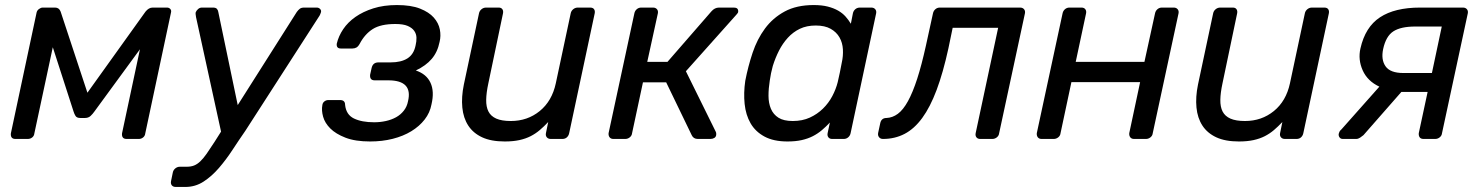

<svg xmlns="http://www.w3.org/2000/svg" viewBox="-20 -550 5855 760"><path d="M23 -22 125 -501Q127 -509 134.5 -514.5Q142 -520 149 -520H198Q214 -520 220 -504L326 -183L556 -504Q569 -520 584 -520H641Q649 -520 654 -514.5Q659 -509 657 -501L555 -22Q554 -12 546.5 -6Q539 0 530 0H481Q461 0 463 -22L534 -355L354 -109Q347 -99 338.5 -91Q330 -83 316 -83H298Q284 -83 279 -91Q274 -99 271 -109L189 -363L116 -22Q115 -12 107.5 -6Q100 0 90 0H41Q21 0 23 -22Z M657 167 664 133Q666 123 674 116.5Q682 110 692 110H719Q736 110 748.5 105Q761 100 773 88.5Q785 77 798 58.5Q811 40 829 12L855 -29L756 -482Q753 -497 755 -502Q758 -509 764.5 -514.5Q771 -520 779 -520H823Q834 -520 838.5 -515Q843 -510 844 -503L921 -134L1155 -503Q1161 -511 1167 -515.5Q1173 -520 1184 -520H1234Q1242 -520 1247.5 -514Q1253 -508 1250 -500Q1249 -498 1247.5 -493.5Q1246 -489 1241 -482L951 -32Q926 4 900.5 43Q875 82 846.5 115Q818 148 785.5 169Q753 190 714 190H676Q665 190 660 183.5Q655 177 657 167Z M1256 -134Q1257 -143 1264 -148.5Q1271 -154 1280 -154H1326Q1346 -154 1346 -135Q1350 -96 1381 -81Q1412 -66 1461 -66Q1485 -66 1507.5 -71Q1530 -76 1548 -86Q1566 -96 1578.5 -112Q1591 -128 1595 -149Q1615 -232 1517 -232H1463Q1443 -232 1445 -254L1451 -281Q1456 -303 1478 -303H1526Q1568 -303 1593 -319Q1618 -335 1625 -370Q1629 -386 1628.5 -401Q1628 -416 1619.5 -428Q1611 -440 1593.5 -447.5Q1576 -455 1545 -455Q1487 -455 1455.5 -435Q1424 -415 1404 -377Q1398 -366 1391 -362Q1384 -358 1375 -358H1329Q1311 -358 1313 -377Q1320 -407 1338.5 -434.5Q1357 -462 1387 -483Q1417 -504 1458 -517Q1499 -530 1551 -530Q1607 -530 1642.5 -516Q1678 -502 1697 -480.5Q1716 -459 1721 -433.5Q1726 -408 1720 -384Q1712 -344 1689 -317Q1666 -290 1626 -271Q1668 -257 1684 -222.5Q1700 -188 1688 -137Q1682 -104 1661 -77Q1640 -50 1608 -30.5Q1576 -11 1534.5 -0.5Q1493 10 1445 10Q1386 10 1347.5 -5Q1309 -20 1287.5 -41.5Q1266 -63 1259 -88Q1252 -113 1256 -134Z M1816 -215 1876 -497Q1878 -507 1886 -513.5Q1894 -520 1904 -520H1954Q1964 -520 1968.5 -513.5Q1973 -507 1971 -497L1913 -220Q1905 -183 1904.5 -155Q1904 -127 1913.5 -108.5Q1923 -90 1944.5 -80.5Q1966 -71 2002 -71Q2068 -71 2116.5 -110.5Q2165 -150 2180 -220L2239 -497Q2241 -507 2249 -513.5Q2257 -520 2267 -520H2316Q2327 -520 2331.5 -513.5Q2336 -507 2334 -497L2233 -23Q2231 -13 2224 -6.5Q2217 0 2206 0H2160Q2150 0 2144.5 -6.5Q2139 -13 2141 -23L2150 -67Q2133 -49 2116.5 -35Q2100 -21 2080.5 -11Q2061 -1 2036 4.5Q2011 10 1978 10Q1924 10 1888.5 -6.5Q1853 -23 1833.5 -53Q1814 -83 1810 -124.5Q1806 -166 1816 -215Z M2389 -23 2491 -497Q2493 -507 2500.5 -513.5Q2508 -520 2518 -520H2565Q2575 -520 2580.5 -513.5Q2586 -507 2584 -497L2542 -305H2622L2796 -505Q2809 -520 2826 -520H2885Q2903 -520 2902 -504Q2902 -499 2895 -492L2695 -268L2813 -29Q2815 -25 2815 -22Q2815 -19 2815 -16Q2814 -8 2807.5 -4Q2801 0 2792 0H2742Q2725 0 2718 -15L2617 -224H2525L2482 -23Q2481 -13 2473 -6.5Q2465 0 2455 0H2408Q2398 0 2393 -6.5Q2388 -13 2389 -23Z M2930 -230Q2941 -287 2959 -341Q2977 -395 3008 -437Q3039 -479 3086 -504.5Q3133 -530 3201 -530Q3233 -530 3256.5 -524Q3280 -518 3297.5 -508Q3315 -498 3327 -484.5Q3339 -471 3348 -456L3356 -497Q3358 -507 3365.5 -513.5Q3373 -520 3384 -520H3429Q3439 -520 3444.5 -513.5Q3450 -507 3448 -497L3347 -23Q3345 -13 3337.5 -6.5Q3330 0 3320 0H3274Q3264 0 3259 -6.5Q3254 -13 3256 -23L3265 -65Q3250 -49 3233.5 -35Q3217 -21 3197.5 -11Q3178 -1 3153.5 4.5Q3129 10 3097 10Q3042 10 3006 -9.5Q2970 -29 2951 -62Q2932 -95 2927.5 -138.5Q2923 -182 2930 -230ZM3118 -71Q3156 -71 3185.5 -84.5Q3215 -98 3237.5 -120Q3260 -142 3274.5 -169.5Q3289 -197 3296 -225Q3300 -241 3304.5 -263.5Q3309 -286 3312 -302Q3318 -328 3316.5 -354.5Q3315 -381 3303 -402Q3291 -423 3268 -436Q3245 -449 3209 -449Q3173 -449 3146 -436Q3119 -423 3098.5 -400.5Q3078 -378 3063.5 -349.5Q3049 -321 3039 -289Q3035 -274 3032 -260Q3029 -246 3027 -231Q3022 -200 3022 -171Q3022 -142 3031.5 -119.5Q3041 -97 3061.5 -84Q3082 -71 3118 -71Z M3456 -24 3464 -61Q3468 -83 3489 -83Q3513 -84 3534 -99.5Q3555 -115 3574 -149.5Q3593 -184 3610.5 -238Q3628 -292 3645 -369L3673 -497Q3675 -507 3682.5 -513.5Q3690 -520 3700 -520H4018Q4028 -520 4033.5 -513.5Q4039 -507 4037 -497L3935 -23Q3934 -13 3926 -6.5Q3918 0 3908 0H3860Q3850 0 3845 -6.5Q3840 -13 3842 -23L3931 -440H3751L3734 -358Q3713 -262 3687.5 -194Q3662 -126 3630.5 -83Q3599 -40 3560.5 -20Q3522 0 3475 0Q3465 0 3459.5 -7Q3454 -14 3456 -24Z M4084 -23 4186 -497Q4188 -507 4195.5 -513.5Q4203 -520 4213 -520H4261Q4271 -520 4276 -513.5Q4281 -507 4279 -497L4238 -305H4510L4552 -497Q4554 -507 4561.5 -513.5Q4569 -520 4579 -520H4626Q4636 -520 4641.5 -513.5Q4647 -507 4645 -497L4543 -23Q4542 -13 4534 -6.5Q4526 0 4516 0H4469Q4459 0 4454 -6.5Q4449 -13 4450 -23L4493 -225H4221L4178 -23Q4177 -13 4169 -6.5Q4161 0 4151 0H4103Q4093 0 4088 -6.5Q4083 -13 4084 -23Z M4722 -215 4782 -497Q4784 -507 4792 -513.5Q4800 -520 4810 -520H4860Q4870 -520 4874.5 -513.5Q4879 -507 4877 -497L4819 -220Q4811 -183 4810.5 -155Q4810 -127 4819.5 -108.5Q4829 -90 4850.5 -80.5Q4872 -71 4908 -71Q4974 -71 5022.5 -110.5Q5071 -150 5086 -220L5145 -497Q5147 -507 5155 -513.5Q5163 -520 5173 -520H5222Q5233 -520 5237.5 -513.5Q5242 -507 5240 -497L5139 -23Q5137 -13 5130 -6.5Q5123 0 5112 0H5066Q5056 0 5050.5 -6.5Q5045 -13 5047 -23L5056 -67Q5039 -49 5022.5 -35Q5006 -21 4986.5 -11Q4967 -1 4942 4.5Q4917 10 4884 10Q4830 10 4794.5 -6.5Q4759 -23 4739.5 -53Q4720 -83 4716 -124.5Q4712 -166 4722 -215Z M5279 -20Q5280 -24 5282 -28.5Q5284 -33 5290 -38L5440 -207Q5393 -229 5374 -271.5Q5355 -314 5365 -358Q5384 -443 5442.5 -481.5Q5501 -520 5601 -520H5771Q5781 -520 5786.5 -513.5Q5792 -507 5790 -497L5688 -23Q5687 -13 5679 -6.5Q5671 0 5661 0H5615Q5604 0 5599.5 -6.5Q5595 -13 5596 -23L5631 -186H5527L5377 -15Q5371 -10 5363.5 -5Q5356 0 5348 0H5295Q5287 0 5282.5 -6Q5278 -12 5279 -20ZM5535 -261H5648L5687 -445H5582Q5525 -445 5495.5 -426Q5466 -407 5455 -356Q5446 -314 5464.5 -287.5Q5483 -261 5535 -261Z"/></svg>

Font: SVN-Rubik
Style: Italic
Weight: 400
Italic angle: -12°
Designer: Hubert and Fischer
Foundry: Hubert & Fischer
Version: Version 2.101; ttfautohint (v1.8.3)